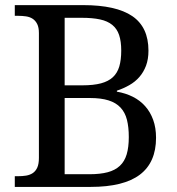

<svg xmlns="http://www.w3.org/2000/svg" viewBox="-20 -734 694 754"><path d="M563 -535.2Q563 -501.5 553.5 -476.1Q543.9 -450.7 527.3 -431.6Q510.7 -412.6 488 -399.7Q465.3 -386.7 439 -377.9V-374Q473.1 -368.2 501.5 -354Q529.8 -339.8 550 -317.1Q570.3 -294.4 581.5 -263.4Q592.8 -232.4 592.8 -192.9Q592.8 -96.2 529.3 -48.1Q465.8 0 335.9 0H38.1V-42H50.8Q67.9 -42 82.8 -44.4Q97.7 -46.9 108.9 -54.4Q120.1 -62 126.5 -76.2Q132.8 -90.3 132.8 -113.8V-604Q132.8 -626 126.2 -639.4Q119.6 -652.8 108.4 -660.2Q97.2 -667.5 82.3 -669.7Q67.4 -671.9 50.8 -671.9H38.1V-713.9H306.2Q436 -713.9 499.5 -670.7Q563 -627.4 563 -535.2ZM233.9 -49.8H331.1Q373.5 -49.8 402.8 -57.6Q432.1 -65.4 450.7 -82.8Q469.2 -100.1 477.5 -127.9Q485.8 -155.8 485.8 -195.8Q485.8 -234.9 478.5 -263.7Q471.2 -292.5 453.4 -311.5Q435.5 -330.6 406.2 -339.8Q377 -349.1 333 -349.1H233.9ZM233.9 -398.9H303.2Q347.2 -398.9 376.5 -406.7Q405.8 -414.6 423.3 -430.9Q440.9 -447.3 448.5 -473.1Q456.1 -499 456.1 -535.2Q456.1 -571.8 447.8 -596.4Q439.5 -621.1 420.9 -636.2Q402.3 -651.4 372.8 -657.7Q343.3 -664.1 300.8 -664.1H233.9Z"/></svg>

Font: Sahl Naskh
Style: Regular
Weight: 400
Designer: Pascal Zoghbi
Version: Version 1.001